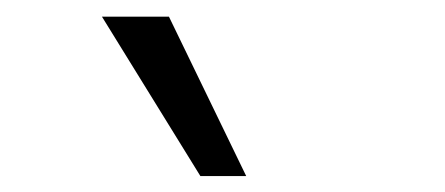

<svg xmlns="http://www.w3.org/2000/svg" viewBox="-20 -765 540 233"><path d="M223.2 -551.3 103.7 -744.8H185L278.8 -551.3Z"/></svg>

Font: Nunito Sans 12pt ExtraLight SemiCondensed
Style: Regular
Weight: 200
Width: 4
Version: Version 3.101;gftools[0.9.27]